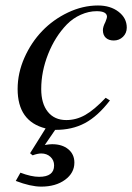

<svg xmlns="http://www.w3.org/2000/svg" viewBox="-20 -467 487 707"><path d="M183.1 11.2 145 66.9Q162.1 64 171.9 64Q209 64 231.4 82.5Q253.9 101.1 253.9 131.8Q253.9 169.9 219.5 195.1Q185.1 220.2 131.8 220.2Q92.8 220.2 38.1 199.2L55.2 168.9Q95.2 184.1 124 184.1Q179.2 184.1 179.2 142.1Q179.2 123 165.8 110.6Q152.3 98.1 131.8 98.1Q118.7 98.1 100.1 105L90.8 97.2L147.9 5.9Q44.9 -20 44.9 -139.2Q44.9 -197.8 69.8 -254.2Q94.7 -310.5 135.3 -352.8Q175.8 -395 230.2 -420.9Q284.7 -446.8 340.8 -446.8Q386.7 -446.8 416.7 -423.6Q446.8 -400.4 446.8 -365.2Q446.8 -345.2 432.9 -331.5Q418.9 -317.9 398.9 -317.9Q380.4 -317.9 369.6 -327.9Q358.9 -337.9 358.9 -356Q358.9 -368.2 368.2 -386.2Q374 -400.9 374 -404.8Q374 -425.8 335.9 -425.8Q306.6 -425.8 277.6 -412.8Q248.5 -399.9 226.1 -377Q182.6 -332 157.2 -267.8Q131.8 -203.6 131.8 -139.2Q131.8 -85.4 156.2 -55.2Q180.7 -24.9 224.1 -24.9Q260.7 -24.9 293.9 -43.7Q327.1 -62.5 369.1 -106.9L384.8 -97.2Q340.3 -39.1 292.7 -13.7Q245.1 11.7 183.1 11.2Z"/></svg>

Font: Accordance
Style: Italic
Weight: 400
Italic angle: -11°
Version: Version 1.2 (build January 31, 2020) Miklal Software Solutio